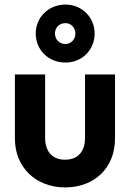

<svg xmlns="http://www.w3.org/2000/svg" viewBox="-20 -808 568 838"><path d="M264 10C393 10 482 -76 482 -203V-483H351V-206C351 -145 319 -111 264 -111C209 -111 177 -146 177 -206V-483H45V-203C45 -78 136 10 264 10ZM136 -662C136 -590 191 -535 266 -535C338 -535 393 -590 393 -662C393 -732 338 -788 266 -788C191 -788 136 -732 136 -662ZM220 -662C220 -687 238 -707 266 -707C290 -707 309 -687 309 -662C309 -636 290 -616 266 -616C238 -616 220 -636 220 -662Z"/></svg>

Font: MV Cash SemiBold
Style: Regular
Weight: 600
Designer: Rodrigo Fuenzalida
Foundry: fragTYPE
Version: Version 1.100;Glyphs 3.1.2 (3151)